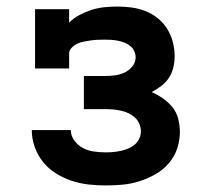

<svg xmlns="http://www.w3.org/2000/svg" viewBox="-20 -558 640 586"><path d="M302 8Q276 8 249.5 5Q223 2 198 -6.5Q173 -15 150.5 -29Q128 -43 111.5 -63.5Q95 -84 86 -109.5Q77 -135 77 -161H196Q196 -144 207 -129Q218 -114 233.5 -106Q249 -98 267 -95.5Q285 -93 302 -93Q314 -93 325.5 -94Q337 -95 348.5 -97.5Q360 -100 371 -104.5Q382 -109 391 -116.5Q400 -124 405 -135Q410 -146 410 -157Q410 -157 410 -157Q410 -157 410 -157Q410 -169 405 -180.5Q400 -192 391 -200Q382 -208 371 -213Q360 -218 348 -220.5Q336 -223 324 -224Q312 -225 300 -225H236V-326H300Q315 -326 330.5 -328Q346 -330 360 -336.5Q374 -343 384 -355.5Q394 -368 394 -383Q394 -393 389.5 -402.5Q385 -412 376.5 -418.5Q368 -425 358.5 -428.5Q349 -432 338.5 -434Q328 -436 318 -436.5Q308 -437 297 -437Q287 -437 276.5 -436.5Q266 -436 256 -434.5Q246 -433 235.5 -431Q225 -429 215.5 -424.5Q206 -420 198.5 -412Q191 -404 191 -394V-349H87V-530H191V-489Q205 -503 223 -512.5Q241 -522 260 -528Q279 -534 299 -536Q319 -538 339 -538Q361 -538 382.5 -535Q404 -532 424.5 -524Q445 -516 462 -502Q479 -488 490.5 -469.5Q502 -451 507.5 -429.5Q513 -408 513 -387Q513 -369 509 -352Q505 -335 495.5 -320.5Q486 -306 472 -295.5Q458 -285 443 -277Q461 -269 477.5 -257.5Q494 -246 506.5 -230.5Q519 -215 524 -195Q529 -175 529 -155Q529 -129 520.5 -104Q512 -79 494.5 -59Q477 -39 454 -26Q431 -13 406 -5Q381 3 355 5.5Q329 8 302 8Z"/></svg>

Font: Iosevka Slab Extended
Style: Bold
Weight: 700
Width: 7
Monospace: yes
Designer: Belleve Invis
Foundry: Belleve Invis
Version: Version 11.1.0; ttfautohint (v1.8.3)